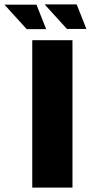

<svg xmlns="http://www.w3.org/2000/svg" viewBox="-78 -849 416 869"><path d="M68 0V-667H250V0ZM43 -717 -58 -828H87L131 -717ZM225 -718 124 -829H269L313 -718Z"/></svg>

Font: Maven Pro ExtraBold
Style: Regular
Weight: 800
Designer: Joe Prince
Foundry: Joe Prince
Version: Version 2.100